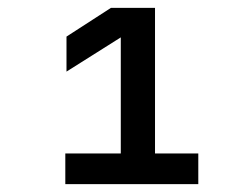

<svg xmlns="http://www.w3.org/2000/svg" viewBox="-20 -850 640 488"><path d="M146 -382H484V-460H374V-830H262L149 -757V-668L287 -755V-460H146Z"/></svg>

Font: JetBrains Mono
Style: Bold
Weight: 558
Monospace: yes
Designer: Philipp Nurullin, Konstantin Bulenkov
Foundry: JetBrains
Version: Version 2.305